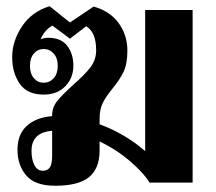

<svg xmlns="http://www.w3.org/2000/svg" viewBox="-20 -585 692 615"><path d="M597 -553V0H459Q443 -28 399 -66.5Q355 -105 299 -132V-103Q299 -45 265 -17.5Q231 10 157 10Q92 10 64 -23Q36 -56 36 -105Q36 -155 66 -182Q96 -209 147 -213V-216Q147 -241 163 -261Q179 -281 213 -312Q250 -344 269 -368.5Q288 -393 288 -424Q288 -482 256 -501L204 -461L148 -503Q135 -496 125 -484Q115 -472 110 -459Q122 -464 134 -464Q176 -464 195.5 -438Q215 -412 215 -375Q215 -335 189 -308.5Q163 -282 120 -282Q67 -282 43 -317Q19 -352 19 -402Q19 -453 50.5 -500.5Q82 -548 139 -565L204 -513L280 -564Q333 -549 360.5 -510.5Q388 -472 388 -423Q388 -381 376 -355.5Q364 -330 340 -301Q319 -275 309 -255Q299 -235 299 -204V-187Q382 -156 445 -101V-553ZM76 -374Q76 -349 88.5 -334.5Q101 -320 120 -320Q139 -320 152 -334.5Q165 -349 165 -374Q165 -399 152 -413.5Q139 -428 120 -428Q101 -428 88.5 -413.5Q76 -399 76 -374ZM147 -86V-166Q81 -161 81 -102Q81 -73 90.5 -55.5Q100 -38 117 -38Q132 -38 139.5 -48.5Q147 -59 147 -86Z"/></svg>

Font: Trirong
Style: Bold
Weight: 700
Designer: Katatrad Team
Foundry: CadsonDemak
Version: Version 1.001